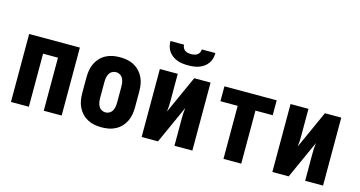

<svg xmlns="http://www.w3.org/2000/svg" viewBox="-79 -1075 2657 1419"><g transform="rotate(15 1250.0 -366.0)"><path d="M56 0V-520H444V0H307V-406H193V0Z M750 8Q722 8 695 3Q668 -2 643.5 -15Q619 -28 600 -48Q581 -68 569 -93Q557 -118 552.5 -145Q548 -172 548 -200V-320Q548 -348 552.5 -375Q557 -402 569 -427Q581 -452 600 -472Q619 -492 643.5 -505Q668 -518 695 -523Q722 -528 750 -528Q778 -528 805 -523Q832 -518 856.5 -505Q881 -492 900 -472Q919 -452 931 -427Q943 -402 947.5 -375Q952 -348 952 -320V-200Q952 -172 947.5 -145Q943 -118 931 -93Q919 -68 900 -48Q881 -28 856.5 -15Q832 -2 805 3Q778 8 750 8ZM750 -106Q766 -106 780.5 -114.5Q795 -123 802.5 -137.5Q810 -152 812.5 -168Q815 -184 815 -200V-320Q815 -336 812.5 -352Q810 -368 802.5 -382.5Q795 -397 780.5 -405.5Q766 -414 750 -414Q734 -414 719.5 -405.5Q705 -397 697.5 -382.5Q690 -368 687.5 -352Q685 -336 685 -320V-200Q685 -184 687.5 -168Q690 -152 697.5 -137.5Q705 -123 719.5 -114.5Q734 -106 750 -106Z M1056 0V-520H1193V-312Q1193 -291 1192 -270.5Q1191 -250 1188 -230L1319 -520H1444V0H1307V-208Q1307 -229 1308 -249.5Q1309 -270 1312 -290L1181 0ZM1250 -600Q1229 -600 1208 -602.5Q1187 -605 1167.5 -612Q1148 -619 1130.5 -631.5Q1113 -644 1101 -661Q1089 -678 1083.5 -698.5Q1078 -719 1078 -740H1182Q1182 -728 1187.5 -716.5Q1193 -705 1203 -698Q1213 -691 1225.5 -688.5Q1238 -686 1250 -686Q1262 -686 1274.5 -688.5Q1287 -691 1297 -698Q1307 -705 1312.5 -716.5Q1318 -728 1318 -740H1422Q1422 -719 1416.5 -698.5Q1411 -678 1399 -661Q1387 -644 1369.5 -631.5Q1352 -619 1332.5 -612Q1313 -605 1292 -602.5Q1271 -600 1250 -600Z M1682 0V-406H1550V-520H1950V-406H1818V0Z M2056 0V-520H2193V-312Q2193 -291 2192 -270.5Q2191 -250 2188 -230L2319 -520H2444V0H2307V-208Q2307 -229 2308 -249.5Q2309 -270 2312 -290L2181 0Z"/></g></svg>

Font: Iosevka Term Curly Heavy
Style: Regular
Weight: 900
Designer: Belleve Invis
Foundry: Belleve Invis
Version: Version 32.3.0